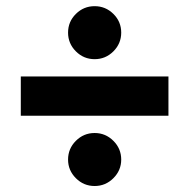

<svg xmlns="http://www.w3.org/2000/svg" viewBox="-20 -664 626 635"><path d="M48.8 -281.2V-411.1H537.1V-281.2ZM293 -48.8Q256.8 -48.8 230.9 -74.7Q205.1 -100.6 205.1 -136.2Q205.1 -172.4 230.9 -198.2Q256.8 -224.1 293 -224.1Q329.1 -224.1 355 -198.2Q380.9 -172.4 380.9 -136.2Q380.9 -100.6 355 -74.7Q329.1 -48.8 293 -48.8ZM293 -468.3Q256.8 -468.3 231 -494.1Q205.1 -520 205.1 -556.1Q205.1 -592.3 230.9 -617.9Q256.8 -643.6 293 -643.6Q329.1 -643.6 355 -618Q380.9 -592.4 380.9 -556.2Q380.9 -520 355 -494.1Q329.1 -468.3 293 -468.3Z"/></svg>

Font: Cascadia Mono
Style: Regular
Weight: 400
Monospace: yes
Designer: Aaron Bell
Foundry: Saja Typeworks
Version: Version 2102.003